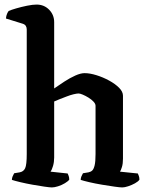

<svg xmlns="http://www.w3.org/2000/svg" viewBox="-20 -820 646 840"><path d="M207 0Q198 0 174 -3.5Q150 -7 122 -12Q94 -17 69 -23Q44 -29 32 -33Q32 -41 35.5 -49Q39 -57 42 -62L66 -66Q83 -69 90 -84Q97 -99 97 -146V-691Q97 -700 93 -706.5Q89 -713 80 -716L6 -739Q7 -751 11 -760Q15 -769 18 -772Q29 -777 51.5 -783.5Q74 -790 98.5 -795Q123 -800 140 -800Q173 -800 195 -777.5Q217 -755 217 -723V-433Q237 -447 261.5 -463Q286 -479 309.5 -489.5Q333 -500 350 -500Q373 -500 402 -491Q431 -482 457.5 -467.5Q484 -453 501 -436Q518 -419 518 -401V-126Q518 -104 513.5 -89.5Q509 -75 505 -69L583 -61Q585 -57 587.5 -50Q590 -43 590 -34Q585 -26 570.5 -18Q556 -10 540.5 -5Q525 0 515 0Q505 0 480.5 -3.5Q456 -7 426 -12Q396 -17 370.5 -23Q345 -29 333 -33Q333 -41 336.5 -49Q340 -57 343 -62L367 -66Q377 -68 383.5 -74Q390 -80 394 -96.5Q398 -113 398 -146V-357Q398 -366 389 -375.5Q380 -385 367 -393Q354 -401 342 -406Q330 -411 324 -411Q316 -411 301.5 -407.5Q287 -404 270.5 -397.5Q254 -391 239.5 -385.5Q225 -380 217 -376V-131Q217 -111 212 -94Q207 -77 201 -69L276 -61Q278 -57 280.5 -50Q283 -43 283 -34Q278 -27 264 -18.5Q250 -10 234 -5Q218 0 207 0Z"/></svg>

Font: Texturina 12pt SemiBold
Style: Regular
Weight: 600
Designer: Guillermo Torres Carreño
Foundry: Omnibus-Type
Version: Version 1.002